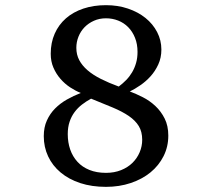

<svg xmlns="http://www.w3.org/2000/svg" viewBox="-20 -707 821 743"><path d="M530.3 -166Q530.3 -197.3 517.1 -219Q503.9 -240.7 478.5 -258.1Q453.1 -275.4 416.5 -290.8Q379.9 -306.2 332.5 -325.2Q313.5 -314.9 297.1 -302.2Q280.8 -289.6 268.6 -273.2Q256.3 -256.8 249.3 -235.8Q242.2 -214.8 242.2 -188Q242.2 -155.8 251.7 -128.4Q261.2 -101.1 279.8 -80.8Q298.3 -60.5 326.2 -49.3Q354 -38.1 390.1 -38.1Q422.4 -38.1 448.5 -48.6Q474.6 -59.1 492.7 -76.9Q510.7 -94.7 520.5 -117.9Q530.3 -141.1 530.3 -166ZM512.2 -505.9Q512.2 -536.6 502.4 -560.8Q492.7 -585 476.1 -601.8Q459.5 -618.7 437.3 -627.4Q415 -636.2 390.1 -636.2Q364.7 -636.2 343.5 -626.7Q322.3 -617.2 307.1 -601.6Q292 -585.9 283.7 -565.2Q275.4 -544.4 275.4 -522Q275.4 -495.6 286.6 -474.4Q297.9 -453.1 318.8 -435.1Q339.8 -417 370.4 -401.6Q400.9 -386.2 439.5 -372.1Q454.6 -383.3 468 -397Q481.4 -410.6 491.2 -427.2Q501 -443.8 506.6 -463.4Q512.2 -482.9 512.2 -505.9ZM631.3 -182.1Q631.3 -139.2 613 -102.8Q594.7 -66.4 562.5 -40Q530.3 -13.7 486.1 1.2Q441.9 16.1 390.1 16.1Q335 16.1 290.5 1.5Q246.1 -13.2 214.6 -39.6Q183.1 -65.9 166.3 -101.8Q149.4 -137.7 149.4 -180.2Q149.4 -214.4 161.4 -240.7Q173.3 -267.1 193.1 -287.1Q212.9 -307.1 238.8 -321.8Q264.6 -336.4 292.5 -347.2Q272 -355.5 251.2 -369.1Q230.5 -382.8 213.9 -401.9Q197.3 -420.9 186.8 -445.1Q176.3 -469.2 176.3 -499Q176.3 -542 191.7 -576.7Q207 -611.3 235.1 -636Q263.2 -660.6 302.7 -673.8Q342.3 -687 390.1 -687Q436 -687 475.1 -673.8Q514.2 -660.6 543 -637.5Q571.8 -614.3 588.1 -582.8Q604.5 -551.3 604.5 -515.1Q604.5 -483.4 592.5 -457.5Q580.6 -431.6 562.5 -411.6Q544.4 -391.6 522.9 -377Q501.5 -362.3 482.4 -353Q506.3 -344.2 532.7 -330.8Q559.1 -317.4 581.1 -296.9Q603 -276.4 617.2 -248.3Q631.3 -220.2 631.3 -182.1Z"/></svg>

Font: BabelStone Ogham Fixed
Style: Regular
Weight: 400
Monospace: yes
Designer: Andrew West
Foundry: BabelStone
Version: Version 2.02 March 14, 2022